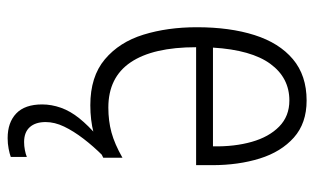

<svg xmlns="http://www.w3.org/2000/svg" viewBox="-176 -406 803 490"><g transform="rotate(90 225.0 -160.5)"><path d="M291 124Q291 150 304 164.5Q317 179 342 179Q352 179 362.5 177Q373 175 380 172V213Q372 216 359 218.5Q346 221 332 221Q292 221 269 199Q246 177 246 133Q246 109 254.5 85Q263 61 281.5 38Q300 15 328 -9L377 -22Q353 2 333.5 27.5Q314 53 302.5 77Q291 101 291 124ZM236 -542Q294 -542 330.5 -509.5Q367 -477 384 -422.5Q401 -368 401 -301V-260H100Q100 -150 138.5 -93Q177 -36 254 -36Q288 -36 317.5 -44Q347 -52 382 -72V-23Q352 -7 319 1.5Q286 10 248 10Q175 10 131 -27Q87 -64 68 -125.5Q49 -187 49 -262Q49 -346 69 -409Q89 -472 130.5 -507Q172 -542 236 -542ZM236 -498Q178 -498 142.5 -449.5Q107 -401 101 -303H353Q354 -358 341.5 -402Q329 -446 302.5 -472Q276 -498 236 -498Z"/></g></svg>

Font: Noto Sans Bengali Condensed Light
Style: Regular
Weight: 300
Width: 3
Designer: Jelle Bosma - Monotype Design Team
Foundry: Monotype Imaging Inc.
Version: Version 2.003